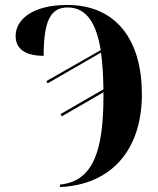

<svg xmlns="http://www.w3.org/2000/svg" viewBox="-20 -744 636 774"><path d="M222 0V10C429 1 552 -140 552 -364C552 -579 452 -724 250 -724C111 -724 43 -665 43 -599C43 -546 83 -519 156 -519C156 -659 183 -714 253 -714C331 -714 369 -646 386 -542L167 -417L172 -408L387 -532C393 -491 396 -444 397 -384L224 -284L229 -275L397 -372C397 -365 397 -357 397 -350C396 -148 361 -13 222 0Z"/></svg>

Font: Noto Serif Display Condensed ExtraBold
Style: Regular
Weight: 800
Width: 3
Designer: Monotype Design Team
Foundry: Monotype Imaging Inc.
Version: Version 2.009